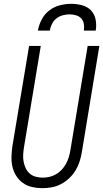

<svg xmlns="http://www.w3.org/2000/svg" viewBox="-20 -975 540 1003"><path d="M202 8Q174 8 147.5 2Q121 -4 100 -19Q79 -34 65 -56Q51 -78 45 -104Q39 -130 40 -157.5Q41 -185 45 -213L132 -735H193L105 -204Q102 -185 101 -166Q100 -147 103.5 -129.5Q107 -112 114.5 -96Q122 -80 135 -68.5Q148 -57 166 -52Q184 -47 203 -47Q220 -47 238 -51Q256 -55 272.5 -64.5Q289 -74 302 -88Q315 -102 324 -118Q333 -134 338.5 -151.5Q344 -169 347 -186L438 -735H499L407 -177Q403 -153 395 -129Q387 -105 373.5 -83Q360 -61 340.5 -43Q321 -25 298 -13Q275 -1 250.5 3.5Q226 8 202 8ZM178 -815Q183 -844 197.5 -872.5Q212 -901 237.5 -920.5Q263 -940 293 -947.5Q323 -955 352 -955Q381 -955 409 -947.5Q437 -940 455.5 -920.5Q474 -901 479.5 -872.5Q485 -844 480 -815H418Q421 -833 418 -850Q415 -867 404.5 -878.5Q394 -890 377.5 -895Q361 -900 343 -900Q326 -900 307.5 -895Q289 -890 274.5 -878.5Q260 -867 251.5 -850Q243 -833 240 -815Z"/></svg>

Font: Iosevka SS04 Light Oblique
Style: Regular
Weight: 300
Italic angle: -9°
Monospace: yes
Designer: Belleve Invis
Foundry: Belleve Invis
Version: Version 19.0.0; ttfautohint (v1.8.4)